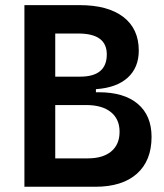

<svg xmlns="http://www.w3.org/2000/svg" viewBox="-20 -713 626 733"><path d="M73.2 0V-693.4H284.2Q392.1 -693.4 450.9 -648.2Q509.8 -603 509.8 -520Q509.8 -454.6 467.3 -416.3Q424.8 -377.9 346.2 -372.6V-360.8H357.4Q453.6 -360.8 506.1 -316.4Q558.6 -272 558.6 -190.4Q558.6 -99.6 502.7 -49.8Q446.8 0 343.8 0ZM190.9 -108.4H315.4Q373 -108.4 404.8 -135Q436.5 -161.6 436.5 -210Q436.5 -258.3 403.1 -285.2Q369.6 -312 308.6 -312H190.9ZM190.9 -420.4H286.1Q387.7 -420.4 387.7 -505.4Q387.7 -585 279.3 -585H190.9Z"/></svg>

Font: CaskaydiaCove NFP SemiBold
Style: Regular
Weight: 600
Designer: Aaron Bell
Foundry: Saja Typeworks
Version: Version 2111.001; VTT 6.35;Nerd Fonts 3.1.1